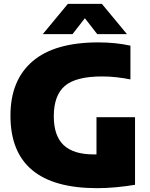

<svg xmlns="http://www.w3.org/2000/svg" viewBox="-20 -971 780 1001"><path d="M486.5 10Q34.5 10 34.5 -368Q34.5 -552.5 149.5 -651.2Q264.5 -750 492.5 -750Q582.5 -750 660 -733V-557Q625 -564 588.2 -568.2Q551.5 -572.5 513 -572.5Q376 -572.5 318.2 -523.2Q260.5 -474 260.5 -364.5Q260.5 -263 311.8 -214.5Q363 -166 468.5 -166Q475.5 -166 483 -166V-360H684V-7.5Q635.5 0.5 585.2 5.2Q535 10 486.5 10ZM203 -793 334 -951H511L642 -793H487L422.5 -876L358 -793Z"/></svg>

Font: Encode Sans Black
Style: Regular
Weight: 900
Designer: Multiple Designers
Foundry: Impallari Type
Version: Version 3.002; ttfautohint (v1.8.3) -l 8 -r 50 -G 200 -x 14 